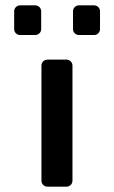

<svg xmlns="http://www.w3.org/2000/svg" viewBox="-20 -698 427 718"><path d="M157 0H229C241 0 251 -10 251 -22V-453C251 -465 241 -475 229 -475H157C145 -475 135 -465 135 -453V-22C135 -10 145 0 157 0ZM275 -567H332C344 -567 354 -577 354 -589V-656C354 -668 344 -678 332 -678H275C263 -678 253 -668 253 -656V-589C253 -577 263 -567 275 -567ZM55 -567H112C124 -567 134 -577 134 -589V-656C134 -668 124 -678 112 -678H55C43 -678 33 -668 33 -656V-589C33 -577 43 -567 55 -567Z"/></svg>

Font: DIN Rundschrift
Style: Breit
Weight: 400
Width: 7
Version: Version 1.027